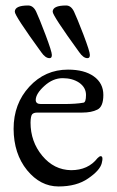

<svg xmlns="http://www.w3.org/2000/svg" viewBox="-20 -669 428 703"><path d="M172.9 -626Q172.9 -648.9 222.2 -648.9Q240.2 -648.9 251 -626.5Q261.7 -604 285.6 -542Q309.1 -480 309.1 -467.8Q309.1 -455.6 299.8 -456.1Q285.2 -456.1 270 -478Q172.9 -611.8 172.9 -626ZM83 -648.9Q101.6 -648.9 112.3 -626.5Q123 -604 146.5 -542Q169.9 -480 169.9 -467.8Q169.9 -455.6 161.1 -456.1Q146 -456.1 130.9 -478Q33.7 -611.8 34.2 -626Q34.2 -648.9 83 -648.9ZM110.8 -303.2Q110.8 -288.1 129.9 -288.1H211.9Q258.8 -288.1 285.2 -293Q294.9 -293.9 294.9 -321.3Q294.9 -348.6 270 -366.2Q245.1 -382.8 209.5 -382.8Q173.8 -382.8 142.6 -354.5Q111.3 -326.2 110.8 -303.2ZM229 -414.1Q289.1 -414.1 323.7 -389.2Q358.4 -364.3 358.4 -321.3Q358.4 -278.3 336.4 -267.6Q314.9 -256.8 280.8 -256.8H117.2Q103 -256.8 97.7 -250.5Q92.3 -244.1 91.8 -220.2Q91.8 -150.4 134.8 -98.6Q177.7 -46.9 240.2 -45.9Q302.7 -45.9 336.9 -89.8Q343.8 -96.7 348.1 -97.2Q359.4 -97.7 352.5 -71.3Q345.7 -44.9 302.7 -15.6Q260.7 13.7 194.3 13.7Q127.9 13.7 79.1 -45.9Q30.3 -106 29.8 -197.3Q29.8 -289.1 87.4 -351.6Q145 -414.1 229 -414.1Z"/></svg>

Font: EBGaramond
Style: Regular
Weight: 400
Version: Version 000.012g